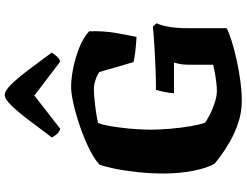

<svg xmlns="http://www.w3.org/2000/svg" viewBox="-135 -905 1040 810"><g transform="rotate(-90 385.0 -500.0)"><path d="M365 0Q316 0 271.5 -15Q227 -30 191 -51Q155 -72 131 -90Q107 -108 100 -114Q81 -146 69.5 -205Q58 -264 58 -329Q58 -386 64 -441Q70 -496 79 -539Q88 -582 96 -601Q123 -625 167 -646Q211 -667 261 -684Q311 -701 354.5 -710.5Q398 -720 423 -720Q458 -720 503 -711Q548 -702 590 -685Q632 -668 658 -644Q660 -583 651 -531.5Q642 -480 634 -444Q600 -446 570.5 -449.5Q541 -453 528 -457L486 -601Q470 -612 450 -618Q430 -624 416 -624Q396 -624 367 -621Q338 -618 311.5 -614Q285 -610 271 -606Q265 -592 260 -565.5Q255 -539 251 -506.5Q247 -474 245 -442Q243 -410 243 -384Q243 -345 247 -300Q251 -255 257.5 -216.5Q264 -178 272 -156Q275 -152 297.5 -139.5Q320 -127 351 -116Q382 -105 408 -105Q420 -105 442 -107.5Q464 -110 485.5 -114Q507 -118 517 -121V-227Q517 -247 520.5 -263.5Q524 -280 526 -286H397Q397 -303 402 -326Q407 -349 411 -362Q454 -362 504.5 -364Q555 -366 602 -369Q649 -372 678 -375L692 -359Q685 -347 678 -313Q671 -279 671 -224V-64Q653 -54 618 -43Q583 -32 538.5 -22Q494 -12 448.5 -6Q403 0 365 0ZM247 -766Q234 -769 224.5 -780Q215 -791 210 -801Q249 -853 283 -898Q317 -943 344.5 -971.5Q372 -1000 389 -1000Q407 -1000 434 -972.5Q461 -945 495 -900Q529 -855 568 -802Q564 -795 554 -782.5Q544 -770 530 -766L387 -875Z"/></g></svg>

Font: Texturina Black
Style: Regular
Weight: 900
Designer: Guillermo Torres Carreño
Foundry: Omnibus-Type
Version: Version 1.002; ttfautohint (v1.8.3)